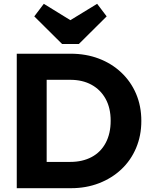

<svg xmlns="http://www.w3.org/2000/svg" viewBox="-20 -988 794 1008"><path d="M174 0V-138H349Q413 -138 461 -163.5Q509 -189 535 -238Q561 -287 561 -354Q561 -421 534.5 -469Q508 -517 460.5 -543Q413 -569 349 -569H169V-706H351Q431 -706 498.5 -680.5Q566 -655 616.5 -607.5Q667 -560 694.5 -495.5Q722 -431 722 -353Q722 -276 694.5 -211Q667 -146 617 -99Q567 -52 499.5 -26Q432 0 353 0ZM68 0V-706H225V0ZM490 -968 540 -902 394 -757H306L160 -902L210 -968L408 -846L292 -847Z"/></svg>

Font: Outfit
Style: Bold
Weight: 700
Designer: Rodrigo Fuenzalida
Foundry: fragTYPE
Version: Version 1.100;gftools[0.9.27]